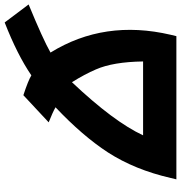

<svg xmlns="http://www.w3.org/2000/svg" viewBox="4 -798 793 842"><g transform="rotate(-90 401.0 -377.5)"><path d="M663 -1H35L41 -26Q77 -183 153 -301Q226 -413 351 -531Q328 -544 285 -561L404 -672Q468 -651 491 -637Q582 -699 723 -754L802 -649Q649 -586 591 -553Q737 -317 669 -26ZM552 -147Q550 -279 517 -354Q496 -403 461 -459Q288 -276 228 -147Z"/></g></svg>

Font: Miedinger
Style: Bold-Italic
Weight: 700
Italic angle: -13°
Version: Version 001.000